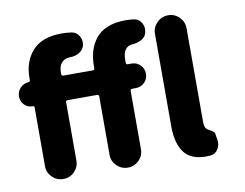

<svg xmlns="http://www.w3.org/2000/svg" viewBox="-81 -901 1258 987"><g transform="rotate(-10 548.0 -407.0)"><path d="M420.9 -563.5Q430.7 -563.5 430.7 -573.2V-584Q430.7 -627 441.4 -662.6Q452.1 -698.2 475.1 -727.1Q498 -755.9 537.1 -772Q576.2 -788.1 628.9 -788.1Q652.3 -788.1 675.8 -785.2Q701.2 -781.2 713.9 -758.8Q722.7 -743.2 722.7 -726.6Q722.7 -717.8 720.7 -710Q715.8 -686.5 694.3 -674.3Q672.9 -662.1 645.5 -660.2Q594.7 -656.2 594.7 -588.9V-573.2Q594.7 -563.5 604.5 -563.5H624Q650.4 -563.5 668.9 -544.9Q687.5 -526.4 687.5 -499.5Q687.5 -472.7 668.9 -454.1Q650.4 -435.5 624 -435.5H604.5Q594.7 -435.5 594.7 -425.8V-121.1Q594.7 -87.9 570.8 -64Q546.9 -40 512.7 -40Q478.5 -40 454.6 -64Q430.7 -87.9 430.7 -121.1V-425.8Q430.7 -435.5 420.9 -435.5H267.6Q257.8 -435.5 257.8 -425.8V-121.1Q257.8 -87.9 233.9 -64Q210 -40 175.8 -40Q141.6 -40 117.7 -64Q93.8 -87.9 93.8 -121.1V-428.7Q93.8 -435.5 86.9 -435.5H85Q59.6 -435.5 42 -453.1Q24.4 -470.7 24.4 -496.1Q24.4 -522.5 41.5 -541Q58.6 -559.6 85 -561.5L86.9 -562.5Q93.8 -562.5 93.8 -570.3V-581.1Q93.8 -668 143.6 -723.1Q193.4 -778.3 296.9 -778.3Q322.3 -778.3 348.1 -774.4Q374 -770.5 386.7 -747.1Q395.5 -732.4 395.5 -715.8Q395.5 -707 393.6 -698.2Q387.7 -675.8 366.2 -663.1Q344.7 -650.4 318.4 -650.4H317.4Q291 -650.4 274.4 -632.8Q257.8 -615.2 257.8 -582V-573.2Q257.8 -563.5 267.6 -563.5ZM950.2 -162.1Q951.2 -161.1 958.5 -157.2Q965.8 -153.3 968.3 -151.9Q970.7 -150.4 975.6 -146.5Q980.5 -142.6 982.9 -138.7Q985.4 -134.8 985.4 -129.9L990.2 -100.6Q991.2 -94.7 991.2 -88.9Q991.2 -68.4 980.5 -51.8Q965.8 -29.3 940.4 -27.3Q929.7 -26.4 918 -26.4Q838.9 -26.4 803.7 -74.2Q768.6 -122.1 768.6 -210V-693.4Q768.6 -726.6 793 -751Q817.4 -775.4 851.6 -775.4Q885.7 -775.4 909.7 -751Q933.6 -726.6 933.6 -693.4V-203.1Q933.6 -171.9 950.2 -162.1Z"/></g></svg>

Font: Gen Jyuu GothicX Heavy
Style: Bold
Weight: 900
Designer: [Source Han Sans]
Ryoko NISHIZUKA  (kana & ideographs); Paul D. Hunt (Latin, Greek & Cyrillic); Wenlong ZHANG  (bopomofo
Version: Version 1.002.20150607